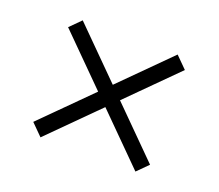

<svg xmlns="http://www.w3.org/2000/svg" viewBox="-75 -632 670 588"><g transform="rotate(20 259.5 -338.0)"><path d="M68 -184 223 -339 69 -493 104 -528 258 -374 413 -529 450 -492 295 -337 449 -183 414 -148 260 -302 105 -147Z"/></g></svg>

Font: SVN-Libre Baskerville
Style: Regular
Weight: 400
Designer: Pablo Impallari, Rodrigo Fuenzalida
Foundry: Pablo Impallari, Rodrigo Fuenzalida
Version: Version 1.000; ttfautohint (v1.8.4)